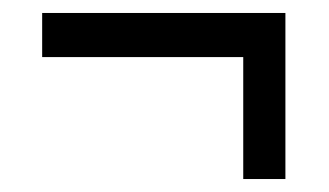

<svg xmlns="http://www.w3.org/2000/svg" viewBox="-20 -413 507 296"><path d="M355 -137H420V-393H45V-325H355Z"/></svg>

Font: Noto Serif Condensed
Style: Bold
Weight: 700
Width: 3
Designer: Monotype Design Team
Foundry: Monotype Imaging Inc.
Version: Version 2.015